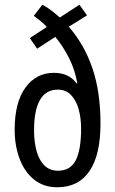

<svg xmlns="http://www.w3.org/2000/svg" viewBox="-20 -782 487 812"><path d="M159 -762Q178 -752 196 -738.5Q214 -725 233 -708L316 -762L348 -717L271 -669Q337 -593 371 -493Q405 -393 405 -259Q405 -127 358.5 -58.5Q312 10 222 10Q164 10 123.5 -23Q83 -56 62.5 -111.5Q42 -167 42 -233Q42 -349 87.5 -411.5Q133 -474 208 -474Q272 -474 304 -429L307 -430Q297 -486 273 -534.5Q249 -583 214 -626L137 -576L106 -621L178 -668Q165 -682 151 -693.5Q137 -705 123 -715ZM225 -403Q124 -403 124 -230Q124 -183 134.5 -144Q145 -105 167.5 -82.5Q190 -60 225 -60Q278 -60 300.5 -104.5Q323 -149 323 -238Q323 -283 312.5 -320.5Q302 -358 280 -380.5Q258 -403 225 -403Z"/></svg>

Font: Noto Sans Thai ExtCond
Style: Regular
Weight: 400
Width: 2
Designer: Monotype Design Team
Foundry: Monotype Imaging Inc.
Version: Version 2.002; ttfautohint (v1.8.4.7-5d5b)